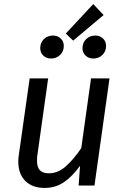

<svg xmlns="http://www.w3.org/2000/svg" viewBox="-20 -913 616 945"><path d="M70 -118Q70 -135 73 -153L126 -527H217L165 -157Q162 -139 162 -124Q162 -90 176.5 -75Q191 -60 220 -60Q265 -60 303.5 -94Q342 -128 380 -184L428 -527H519L445 0H367L374 -97Q335 -43 293.5 -15.5Q252 12 200 12Q139 12 104.5 -22.5Q70 -57 70 -118ZM490 -839 340 -713 304 -748 439 -893ZM178 -676Q178 -703 196 -720.5Q214 -738 241 -738Q264 -738 279 -723.5Q294 -709 294 -687Q294 -660 276 -642.5Q258 -625 231 -625Q208 -625 193 -639.5Q178 -654 178 -676ZM386 -676Q386 -703 404 -720.5Q422 -738 449 -738Q472 -738 487 -723.5Q502 -709 502 -687Q502 -660 484 -642.5Q466 -625 439 -625Q416 -625 401 -639.5Q386 -654 386 -676Z"/></svg>

Font: Fira Sans
Style: Italic
Weight: 400
Italic angle: -8°
Designer: bBox Type GmbH & Carrois Corporate GbR & Edenspiekermann AG
Foundry: bBox Type GmbH & Carrois Corporate GbR & Edenspiekermann AG
Version: Version 4.301